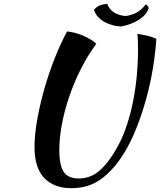

<svg xmlns="http://www.w3.org/2000/svg" viewBox="-20 -903 840 1007"><path d="M485 -673Q441 -614 405 -543Q369 -472 343.5 -397.5Q318 -323 304.5 -250.5Q291 -178 291 -115Q291 -37 314 -2Q337 33 393 33Q458 33 507 -12.5Q556 -58 599 -138Q627 -190 647 -252Q667 -314 679.5 -379.5Q692 -445 698 -511.5Q704 -578 704 -639Q704 -678 703 -696Q702 -714 700 -725Q703 -725 715 -723Q727 -721 742.5 -718Q758 -715 773.5 -710Q789 -705 800 -699Q795 -623 781.5 -542Q768 -461 746 -382Q724 -303 695 -230Q666 -157 630 -99Q577 -13 511 35.5Q445 84 355 84Q263 84 212 30.5Q161 -23 161 -132Q161 -195 175 -274.5Q189 -354 212.5 -436.5Q236 -519 267 -597.5Q298 -676 332 -738Q349 -737 372 -731Q395 -725 417 -715.5Q439 -706 457.5 -694.5Q476 -683 485 -673ZM614 -764Q594 -765 572 -770.5Q550 -776 530.5 -786.5Q511 -797 495.5 -813Q480 -829 473 -852Q486 -866 500 -873Q514 -880 542 -883Q556 -849 582.5 -835Q609 -821 640 -819Q678 -825 702.5 -840.5Q727 -856 744 -880Q754 -877 760 -861Q750 -827 711 -801Q672 -775 614 -764Z"/></svg>

Font: Sweet Mavka Script
Style: Regular
Weight: 500
Designer: Pablo Impallari/Anastassiya Vishnevskaya
Foundry: Pablo Impallari/ Anastassiya Vishnevskaya
Version: Version 2.0/www.impallari.com/   behance.net/sweetcherry